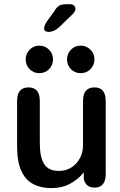

<svg xmlns="http://www.w3.org/2000/svg" viewBox="-20 -908 584 938"><path d="M119 -481Q174.5 -481 174.5 -414.5V-210Q174.5 -138.5 196.2 -105.8Q218 -73 267.5 -73Q302 -73 328.5 -89.8Q355 -106.5 370.2 -134.8Q385.5 -163 385.5 -196.5V-414.5Q385.5 -481 441.5 -481Q496.5 -481 496.5 -414.5V-58Q496.5 8.5 441.5 8.5Q399.5 8.5 389.5 -33L389 -66Q363.5 -32.5 323 -10.8Q282.5 11 231.5 11Q179.5 11 141.8 -9Q104 -29 83.8 -74Q63.5 -119 63.5 -194V-414.5Q63.5 -481 119 -481ZM172 -550.5Q144.5 -550.5 125 -570Q105.5 -589.5 105.5 -617.5Q105.5 -646 125 -665.5Q144.5 -685 172 -685Q200 -685 219.5 -665.5Q239 -646 239 -617.5Q239 -589.5 219.5 -570Q200 -550.5 172 -550.5ZM374 -550.5Q346 -550.5 326.8 -570Q307.5 -589.5 307.5 -617.5Q307.5 -646 326.8 -665.5Q346 -685 374 -685Q402 -685 421.8 -665.5Q441.5 -646 441.5 -617.5Q441.5 -589.5 421.8 -570Q402 -550.5 374 -550.5ZM216.5 -752Q209.5 -752 202.5 -755.8Q195.5 -759.5 195.5 -769.5Q195.5 -782 210 -805L243.5 -850.5Q257 -874 270 -880.8Q283 -887.5 307.5 -887.5H320.5Q333.5 -887.5 341 -881.2Q348.5 -875 348.5 -865Q348.5 -851 332 -836L270.5 -776.5Q255 -762.5 241.8 -757.2Q228.5 -752 216.5 -752Z"/></svg>

Font: Sono Medium
Style: Regular
Weight: 500
Designer: Tyler Finck
Foundry: Tyler Finck
Version: Version 2.112